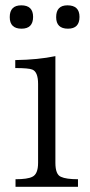

<svg xmlns="http://www.w3.org/2000/svg" viewBox="-20 -721 341 731"><path d="M39.1 -9.8V-38.6Q85 -38.6 103 -47.9Q125 -58.1 125 -101.1V-401.4Q125 -447.3 103 -456.1Q89.4 -461.9 38.1 -461.9V-492.2Q126.5 -493.7 190.9 -507.3V-101.1Q190.9 -56.6 211.9 -47.9Q231.4 -38.6 276.9 -38.6V-9.8ZM61 -700.7Q106 -700.7 106 -656.7Q106 -611.8 62 -611.8Q17.1 -611.8 17.1 -655.8Q17.1 -700.7 61 -700.7ZM236.8 -700.7Q282.7 -700.7 282.7 -656.7Q282.7 -611.8 238.8 -611.8Q193.8 -611.8 193.8 -655.8Q193.8 -700.7 236.8 -700.7Z"/></svg>

Font: I.MingCP
Style: Regular
Weight: 400
Designer: I.Font Project
Version: Version 8.000; Sep 06, 2022